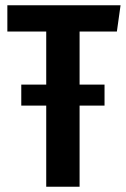

<svg xmlns="http://www.w3.org/2000/svg" viewBox="-20 -710 480 731"><path d="M425 -590H283V-388H378V-308H283V1H156V-308H61V-388H156V-590H8V-690H439Z"/></svg>

Font: Fira Sans Extra Condensed Medium
Style: Regular
Weight: 500
Width: 1
Designer: Carrois Corporate & Edenspiekermann AG
Foundry: Carrois Corporate GbR & Edenspiekermann AG
Version: Version 4.203